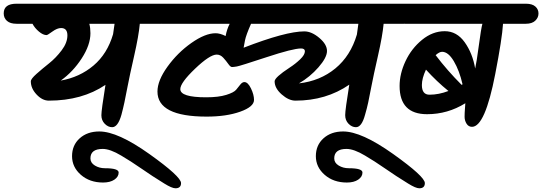

<svg xmlns="http://www.w3.org/2000/svg" viewBox="-80 -682 2920 1034"><path d="M9 -662H787Q821 -662 838 -647Q855 -632 855 -609.5Q855 -587 837.5 -570.5Q820 -554 787 -554H673Q667 -489 642.5 -381.5Q618 -274 607.5 -218.5Q597 -163 590 -130.5Q583 -98 574 -64Q555 3 524 3Q502 3 484 -15.5Q466 -34 466 -61.5Q466 -89 488 -225Q362 -140 183 -140Q148 -140 117 -173Q86 -206 86 -244Q86 -257 117 -284.5Q148 -312 184.5 -341Q221 -370 252 -411Q283 -452 283 -491.5Q283 -531 249 -531Q228 -531 202 -512Q176 -493 171 -493Q152 -493 129.5 -512Q107 -531 95 -554H9Q-25 -554 -42.5 -569.5Q-60 -585 -60 -610Q-60 -662 9 -662ZM407 -503Q407 -440 360 -367.5Q313 -295 247 -248Q349 -266 423.5 -329Q498 -392 529 -498L537 -554H401Q407 -532 407 -503Z M485 224Q559 224 559 247Q559 270 536 285.5Q513 301 475 301Q403 301 355.5 259.5Q308 218 308 159Q308 100 349 63Q390 26 455 26Q554 26 724.5 147.5Q895 269 895 304Q895 332 865 332Q846 332 805 306.5Q764 281 741 266Q718 251 687 229.5Q656 208 625 188Q594 168 573 156Q513 120 473 120Q407 120 407 171Q407 195 431 209.5Q455 224 485 224Z M789 -662H2095Q2129 -662 2146 -647Q2163 -632 2163 -609.5Q2163 -587 2145.5 -570.5Q2128 -554 2095 -554H1986Q1980 -489 1955.5 -381.5Q1931 -274 1920.5 -218.5Q1910 -163 1903 -130.5Q1896 -98 1886 -64Q1868 3 1837 3Q1815 3 1797 -15.5Q1779 -34 1779 -62Q1779 -90 1801 -226Q1676 -140 1511 -140Q1475 -140 1437 -173.5Q1399 -207 1399 -244Q1399 -265 1480 -318Q1511 -338 1536.5 -362.5Q1562 -387 1562 -406Q1562 -421 1541 -421Q1498 -421 1355.5 -374Q1213 -327 1195.5 -324Q1178 -321 1169.5 -321Q1161 -321 1149.5 -337.5Q1138 -354 1122.5 -371Q1107 -388 1087 -388Q1050 -388 970.5 -312Q891 -236 891 -202Q891 -158 1030 -158Q1097 -158 1138.5 -171Q1180 -184 1192 -199Q1204 -214 1214.5 -227Q1225 -240 1236 -240Q1255 -240 1271.5 -206Q1288 -172 1288 -144Q1288 -107 1213.5 -80.5Q1139 -54 1033 -54Q768 -54 768 -189Q768 -248 822 -323Q876 -398 950.5 -450.5Q1025 -503 1081 -503Q1105 -503 1135 -488Q1142 -525 1157 -554H789Q755 -554 737.5 -569.5Q720 -585 720 -610Q720 -662 789 -662ZM1559 -513Q1598 -513 1639.5 -478Q1681 -443 1681 -407.5Q1681 -372 1635 -319.5Q1589 -267 1530 -233Q1644 -246 1726 -313.5Q1808 -381 1842 -496Q1844 -512 1850 -554H1272Q1245 -493 1239.5 -465Q1234 -437 1232 -425Q1459 -513 1559 -513Z M1798 224Q1872 224 1872 247Q1872 270 1849 285.5Q1826 301 1788 301Q1716 301 1668.5 259.5Q1621 218 1621 159Q1621 100 1662 63Q1703 26 1768 26Q1867 26 2037.5 147.5Q2208 269 2208 304Q2208 332 2178 332Q2159 332 2118 306.5Q2077 281 2054 266Q2031 251 2000 229.5Q1969 208 1938 188Q1907 168 1886 156Q1826 120 1786 120Q1720 120 1720 171Q1720 195 1744 209.5Q1768 224 1798 224Z M2100 -662H2752Q2786 -662 2803 -647Q2820 -632 2820 -609.5Q2820 -587 2802.5 -570.5Q2785 -554 2752 -554H2629Q2624 -473 2587 -283Q2532 1 2462 1Q2443 1 2432.5 -16Q2422 -33 2422 -53Q2422 -73 2424 -97.5Q2426 -122 2426 -126Q2331 -67 2220 -67Q2072 -67 2072 -219Q2072 -285 2104 -353Q2136 -421 2193 -467.5Q2250 -514 2315 -514Q2380 -514 2422.5 -454.5Q2465 -395 2479 -313Q2487 -349 2498 -432Q2511 -530 2518 -554H2100Q2066 -554 2048.5 -569.5Q2031 -585 2031 -610Q2031 -662 2100 -662ZM2301 -403Q2286 -403 2266 -385Q2329 -302 2406 -225L2411 -228Q2394 -302 2364 -352.5Q2334 -403 2301 -403ZM2192 -224Q2192 -172 2233 -172Q2283 -172 2335 -192Q2272 -243 2214 -307Q2192 -260 2192 -224Z"/></svg>

Font: Kalam
Style: Bold
Weight: 700
Version: Version 2.001;PS 1.0;hotconv 1.0.79;makeotf.lib2.5.61930; tt